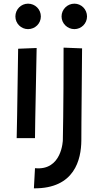

<svg xmlns="http://www.w3.org/2000/svg" viewBox="-20 -741 541 1048"><path d="M203 -651C203 -690 172 -721 133 -721C95 -721 64 -690 64 -651C64 -613 95 -582 133 -582C172 -582 203 -613 203 -651ZM79 -475C75 -158 71 13 71 13H171C171 13 172 -106 180 -479ZM455 -651C455 -690 424 -721 386 -721C348 -721 316 -690 316 -651C316 -613 348 -582 386 -582C424 -582 455 -613 455 -651ZM327 -481C327 -144 323 24 323 24C323 24 319 192 171 177L165 287C388 289 423 129 424 26C424 26 424 -77 428 -477Z"/></svg>

Font: McLaren
Style: Regular
Weight: 400
Designer: Astigmatic (AOETI)
Foundry: Astigmatic (AOETI)
Version: Version 1.000